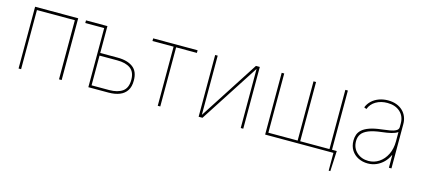

<svg xmlns="http://www.w3.org/2000/svg" viewBox="-57 -1018 3603 1639"><g transform="rotate(15 1744.5 -198.5)"><path d="M96.7 0V-545.9H477.5V0H454.1V-522.5H119.1V0Z M716.3 -545.9V-522.5H546.4V-545.9ZM726.1 -308.6H892.1Q976.6 -308.1 1025.4 -271.7Q1074.2 -235.4 1073.7 -155.3Q1074.2 -101.1 1052 -66.9Q1029.8 -32.7 989 -16.4Q948.2 0 892.1 0H713.4V-545.9H735.8V-22.5H892.1Q966.3 -22.9 1008.8 -53.2Q1051.3 -83.5 1051.3 -155.3Q1051.3 -225.1 1008.8 -255.4Q966.3 -285.6 892.1 -285.2H726.1Z M1140.1 -522.5V-545.9H1532.7V-522.5H1349.1V0H1326.7V-522.5Z M1710.4 -22.5 2048.3 -545.9H2082.5V0H2060.1V-522.5L1722.2 0H1688V-545.9H1710.4Z M2902.8 -22.5 2894 157.2H2879.4V0H2816.9V-22.5ZM2275.9 -545.9H2298.3V-22.5H2557.1V-545.9H2579.6V-22.5H2838.4V-545.9H2860.8V0H2275.9Z M3184.1 11.7Q3139.2 11.7 3101.1 -6.8Q3063 -25.4 3040 -61Q3017.1 -96.7 3017.1 -147.5Q3017.1 -175.3 3025.9 -199.7Q3034.7 -224.1 3057.1 -243.9Q3079.6 -263.7 3119.9 -278.1Q3160.2 -292.5 3223.1 -299.8Q3261.2 -304.2 3294.7 -309.8Q3328.1 -315.4 3348.9 -326.9Q3369.6 -338.4 3369.6 -359.4V-391.6Q3369.6 -455.1 3327.4 -493.2Q3285.2 -531.2 3215.3 -531.2Q3157.7 -531.2 3114.5 -505.9Q3071.3 -480.5 3054.2 -434.6L3032.7 -443.4Q3045.9 -477.5 3072.5 -502.2Q3099.1 -526.9 3136 -540.3Q3172.9 -553.7 3215.3 -553.7Q3256.8 -553.7 3289.6 -541.5Q3322.3 -529.3 3345.2 -507.3Q3368.2 -485.4 3380.1 -455.8Q3392.1 -426.3 3392.1 -391.6V0H3369.6V-110.4H3366.7Q3350.1 -73.7 3322.8 -46.4Q3295.4 -19 3260.3 -3.7Q3225.1 11.7 3184.1 11.7ZM3184.1 -10.7Q3235.8 -10.7 3277.8 -38.8Q3319.8 -66.9 3344.7 -117.2Q3369.6 -167.5 3369.6 -233.4V-315.4Q3359.4 -308.1 3345.5 -302.2Q3331.5 -296.4 3314.2 -292Q3296.9 -287.6 3276.1 -284.4Q3255.4 -281.2 3231.9 -278.3Q3158.7 -270 3116.7 -252.4Q3074.7 -234.9 3057.1 -208.7Q3039.6 -182.6 3039.6 -147.5Q3039.6 -85.9 3081.3 -48.3Q3123 -10.7 3184.1 -10.7Z"/></g></svg>

Font: Inter Tight Thin
Style: Regular
Weight: 250
Designer: Rasmus Andersson
Foundry: rsms
Version: Version 3.004